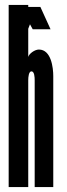

<svg xmlns="http://www.w3.org/2000/svg" viewBox="-20 -755 272 775"><path d="M101 -657 112 -637H184L143 -727H94V-735H15V0H94V-431C94 -444 96 -467 107 -467C119 -467 120 -443 120 -431V0H195V-448C195 -481 187 -555 137 -555C120 -555 97 -538 94 -525V-639Z"/></svg>

Font: League Gothic Condensed
Style: Regular
Weight: 400
Width: 3
Designer: Tyler Finck
Foundry: The League of Moveable Type
Version: Version 1.001;PS 001.001;hotconv 1.0.56;makeotf.lib2.0.21325